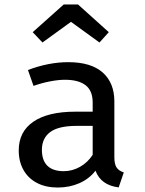

<svg xmlns="http://www.w3.org/2000/svg" viewBox="-20 -834 655 867"><path d="M496.4 -124.1Q496.4 -92.8 506.4 -77.7Q516.4 -62.6 539 -55.4L515.9 12.3Q435.4 2.1 411.3 -63.1Q382.6 -26.2 338.2 -6.7Q293.8 12.8 240.5 12.8Q186.7 12.8 146.9 -7.9Q107.2 -28.7 85.9 -66.7Q64.6 -104.6 64.6 -154.9Q64.6 -239 130.5 -284.4Q196.4 -329.7 320 -329.7H398.5V-370.8Q398.5 -424.6 366.4 -449.2Q334.4 -473.8 273.3 -473.8Q244.6 -473.8 207.7 -466.9Q170.8 -460 131.3 -446.2L106.2 -517.9Q200 -553.3 288.2 -553.3Q390.8 -553.3 443.6 -506.7Q496.4 -460 496.4 -375.9ZM398.5 -134.9V-265.6H326.7Q244.1 -265.6 206.7 -237.7Q169.2 -209.7 169.2 -157.4Q169.2 -109.7 194.1 -85.4Q219 -61 268.2 -61Q306.2 -61 341 -80.5Q375.9 -100 398.5 -134.9ZM300.5 -735.4 171.8 -642.1 127.7 -688.7 267.7 -813.8H332.3L471.3 -688.7L429.2 -642.1Z"/></svg>

Font: Fira Code Fixed Retina
Style: Regular
Weight: 450
Monospace: yes
Designer: Carrois Corporate, Edenspiekermann AG, Nikita Prokopov
Foundry: Carrois Corporate, Edenspiekermann AG, Nikita Prokopov
Version: Version 5.002